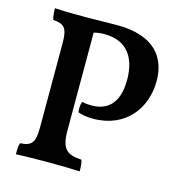

<svg xmlns="http://www.w3.org/2000/svg" viewBox="-102 -771 817 866"><g transform="rotate(15 306.0 -338.0)"><path d="M321 -298C306 -298 291 -299 277 -303C271 -288 270 -271 273 -253C291 -246 315 -242 343 -242C497 -242 577 -355 577 -480C577 -588 517 -678 339 -678C312 -678 230 -676 192 -676C157 -676 104 -676 49 -679C49 -657 51 -640 55 -626C109 -622 123 -606 123 -533V-144C123 -70 108 -53 54 -50C50 -37 49 -20 49 3C80 1 149 0 202 0C255 0 314 1 347 3C347 -17 346 -36 341 -50C272 -54 246 -74 246 -161V-618C267 -623 281 -624 294 -624C402 -624 447 -554 447 -451C447 -330 385 -298 321 -298Z"/></g></svg>

Font: Vollkorn Semibold
Style: Regular
Weight: 600
Designer: Friedrich Althausen
Foundry: Friedrich Althausen
Version: Version 4.015;PS 004.015;hotconv 1.0.88;makeotf.lib2.5.64775